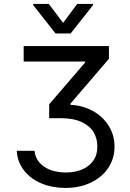

<svg xmlns="http://www.w3.org/2000/svg" viewBox="-20 -763 659 970"><path d="M312.5 108.4Q358.4 108.4 394.5 93.3Q430.7 78.1 451.4 48.6Q472.2 19 471.7 -22.5Q472.2 -62 453.1 -94.5Q434.1 -127 392.3 -146.5Q350.6 -166 286.1 -166H228.5V-236.3L410.2 -447.3V-452.1H99.6V-530.3H530.3V-465.8L335.9 -239.3V-233.4Q398.4 -230.5 449.2 -202.4Q500 -174.3 529.3 -127.2Q558.6 -80.1 558.6 -22.5Q558.6 38.1 526.9 85.4Q495.1 132.8 438.7 159.7Q382.3 186.5 310.5 186.5Q245.1 186.5 190.4 164.1Q135.7 141.6 102.1 99.1Q68.4 56.6 64.5 -1H154.3Q157.7 33.2 179 57.9Q200.2 82.5 234.9 95.5Q269.5 108.4 312.5 108.4ZM298.8 -647.5 370.1 -743.2H450.2V-737.3L336.9 -593.8H260.7L147.5 -737.3V-743.2H226.6Z"/></svg>

Font: Pretendard Std
Style: Regular
Weight: 400
Designer: Base glyphs from Inter by Rasmus Andersson; Hangeul glyphs from Noto Sans CJK(Source Han Sans) by Jang Soo-young and Kan
Foundry: Kil Hyung-jin
Version: Version 1.309